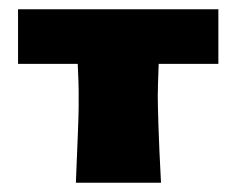

<svg xmlns="http://www.w3.org/2000/svg" viewBox="-20 -395 511 415"><path d="M452 -257H323Q321 -203 321 -186.5Q321 -170 322.5 -122.5Q324 -75 328 0H144Q150 -140 150 -164V-200Q150 -213 148 -257H19V-375H452Z"/></svg>

Font: CAT Rhythmus
Style: Regular
Weight: 400
Designer: Peter Wiegel nach alter Vorlage
Foundry: Peter Wiegel
Version: 1.000